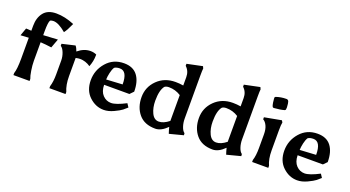

<svg xmlns="http://www.w3.org/2000/svg" viewBox="-52 -1341 3568 1956"><g transform="rotate(20 1731.5 -362.5)"><path d="M257 -208Q257 -161 266 -104Q275 -47 286 -22V0H111V-22Q128 -72 128 -185V-411Q69 -409 40 -406L70 -490L128 -487V-541Q128 -628 172 -684Q216 -740 309 -740Q402 -740 505 -697Q471 -620 445 -587Q363 -657 307 -657Q285 -657 272 -649Q257 -626 257 -527V-486Q301 -488 413 -495L377 -397Q312 -406 257 -409Z M676 0H501V-22Q518 -76 518 -156V-305Q518 -349 501.5 -390.5Q485 -432 462 -445V-467L603 -500L613 -486Q619 -477 631 -445Q696 -499 767 -499Q802 -499 832 -485Q832 -480 832 -476Q832 -413 807 -350Q754 -387 693 -387Q674 -387 647 -381V-184Q647 -88 676 -22Z M1094 19Q1007 19 938 -46Q869 -111 869 -221.5Q869 -332 942 -415.5Q1015 -499 1131 -499Q1229 -499 1277 -436Q1325 -373 1325 -262L1287 -223H1013Q1014 -151 1051.5 -112Q1089 -73 1141.5 -73Q1194 -73 1300 -128L1325 -90Q1306 -72 1282 -53Q1258 -34 1201.5 -7.5Q1145 19 1094 19ZM1108 -435Q1071 -435 1049 -420Q1033 -395 1024 -354Q1015 -313 1014 -281L1189 -291Q1189 -435 1108 -435Z M1654 19Q1536 19 1475 -54Q1414 -127 1414 -236.5Q1414 -346 1491.5 -422.5Q1569 -499 1688 -499Q1732 -499 1773 -492V-582Q1773 -648 1728 -689V-711L1895 -746L1905 -724Q1902 -705 1902 -648V-181Q1902 -135 1915.5 -95Q1929 -55 1951 -40L1953 -18L1803 21Q1792 -10 1783 -47Q1717 19 1654 19ZM1558 -250Q1558 -174 1585 -117.5Q1612 -61 1663 -61Q1714 -61 1773 -108V-388Q1714 -426 1644 -426Q1614 -426 1597 -413Q1558 -365 1558 -250Z M2276 19Q2158 19 2097 -54Q2036 -127 2036 -236.5Q2036 -346 2113.5 -422.5Q2191 -499 2310 -499Q2354 -499 2395 -492V-582Q2395 -648 2350 -689V-711L2517 -746L2527 -724Q2524 -705 2524 -648V-181Q2524 -135 2537.5 -95Q2551 -55 2573 -40L2575 -18L2425 21Q2414 -10 2405 -47Q2339 19 2276 19ZM2180 -250Q2180 -174 2207 -117.5Q2234 -61 2285 -61Q2336 -61 2395 -108V-388Q2336 -426 2266 -426Q2236 -426 2219 -413Q2180 -365 2180 -250Z M2826 -717Q2835 -709 2838.5 -683Q2842 -657 2842 -643Q2842 -629 2840 -618L2831 -610Q2787 -597 2716 -592L2705 -597Q2697 -610 2692.5 -640Q2688 -670 2688 -681.5Q2688 -693 2688 -697L2697 -705Q2751 -723 2804 -723H2815ZM2845 -393V-179Q2845 -84 2874 -22V0H2699V-22Q2716 -73 2716 -157V-305Q2716 -360 2699 -396.5Q2682 -433 2656 -447V-469L2839 -503L2851 -483Q2845 -460 2845 -393Z M3192 19Q3105 19 3036 -46Q2967 -111 2967 -221.5Q2967 -332 3040 -415.5Q3113 -499 3229 -499Q3327 -499 3375 -436Q3423 -373 3423 -262L3385 -223H3111Q3112 -151 3149.5 -112Q3187 -73 3239.5 -73Q3292 -73 3398 -128L3423 -90Q3404 -72 3380 -53Q3356 -34 3299.5 -7.5Q3243 19 3192 19ZM3206 -435Q3169 -435 3147 -420Q3131 -395 3122 -354Q3113 -313 3112 -281L3287 -291Q3287 -435 3206 -435Z"/></g></svg>

Font: Asul
Style: Bold
Weight: 700
Designer: Mariela Monsalve
Foundry: Mariela Monsalve
Version: Version 1.002